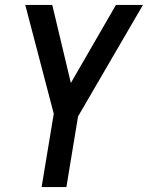

<svg xmlns="http://www.w3.org/2000/svg" viewBox="-20 -550 616 775"><path d="M148 205H248L295 -80L557 -530H448L266 -215L191 -530H82L197 -91Z"/></svg>

Font: Iosevka Sparkle Medium
Style: Italic
Weight: 500
Italic angle: -9°
Designer: Belleve Invis
Foundry: Belleve Invis
Version: Version 4.5.0; ttfautohint (v1.8.3)